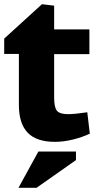

<svg xmlns="http://www.w3.org/2000/svg" viewBox="-40 -663 476 915"><path d="M50 -163V-406H-20V-479L160 -643L218 -636V-523H386V-405H218V-199Q218 -151 231.5 -135Q245 -119 284 -119Q317 -119 376 -128L388 -26Q352 -9 307.5 2Q263 13 222 13Q134 13 92 -30.5Q50 -74 50 -163ZM143 59H322V100L134 232H48Z"/></svg>

Font: Suez One
Style: Regular
Weight: 400
Version: Version 1.000